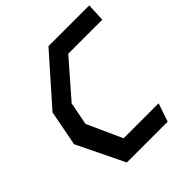

<svg xmlns="http://www.w3.org/2000/svg" viewBox="-194 -874 1018 1018"><g transform="rotate(-45 315.0 -365.0)"><path d="M181.5 0H487.5L522.5 -103H260L171 -299.5L196 -428.5L369.5 -627.5H624.5L629.5 -730H323.5L90.5 -466.5L52 -266.5Z"/></g></svg>

Font: Monaspace Krypton Medium
Style: Italic
Weight: 500
Italic angle: -11°
Designer: Riley Cran & the Lettermatic Team
Foundry: Lettermatic
Version: Version 1.101 (Monaspace Krypton)